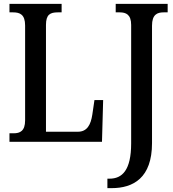

<svg xmlns="http://www.w3.org/2000/svg" viewBox="-20 -734 897 994"><path d="M536 240H558C670 240 767 187 767 7V-601C767 -659 794 -670 827 -670H848V-714H579V-670H600C632 -670 659 -659 659 -605V8C659 148 612 191 547 191H536ZM29 0H508L514 -216H469L458 -141C450 -88 431 -52 383 -52H218V-605C218 -659 240 -670 279 -670H299V-714H29V-670H48C83 -670 110 -659 110 -602V-111C110 -55 83 -44 51 -44H29Z"/></svg>

Font: Noto Serif Condensed Medium
Style: Regular
Weight: 500
Width: 3
Designer: Monotype Design Team
Foundry: Monotype Imaging Inc.
Version: Version 2.015